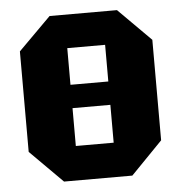

<svg xmlns="http://www.w3.org/2000/svg" viewBox="-45 -603 610 647"><g transform="rotate(-5 260.0 -280.0)"><path d="M36 -110V-450L146 -560H374L484 -450V-110L377 0H146ZM196 -447V-323H324V-447ZM196 -116H324V-244H196Z"/></g></svg>

Font: Tektur SemiCondensed
Style: Bold
Weight: 700
Width: 4
Designer: Adam Jagosz
Foundry: Adam Jagosz
Version: Version 1.005;gftools[0.9.30]